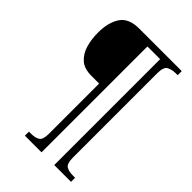

<svg xmlns="http://www.w3.org/2000/svg" viewBox="-254 -859 1068 1068"><g transform="rotate(45 280.0 -324.5)"><path d="M156 111V79H172Q206 79 224.5 67Q243 55 243 11V-386H182Q126 -386 95 -413.5Q64 -441 51 -485.5Q38 -530 38 -582Q38 -662 70.5 -711Q103 -760 184 -760H519V-728H507Q473 -728 452 -716Q431 -704 431 -656V9Q431 55 449.5 67Q468 79 504 79H519V111H387V-722H287V111Z"/></g></svg>

Font: Noto Serif Tamil SemiCondensed Light
Style: Regular
Weight: 300
Width: 4
Designer: Indian Type Foundry, Tom Grace, and the Monotype Design Team
Foundry: Monotype Imaging Inc.
Version: Version 2.004; ttfautohint (v1.8.4.7-5d5b)